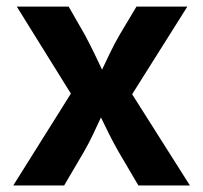

<svg xmlns="http://www.w3.org/2000/svg" viewBox="-20 -566 620 586"><path d="M20.5 0 196.3 -280.3 31.2 -545.9H189.5L238.8 -460Q253.4 -432.6 266.4 -406Q279.3 -379.4 291.5 -353.5Q303.7 -379.4 316.7 -406.2Q329.6 -433.1 345.2 -460L396.5 -545.9H551.8L383.3 -278.3L559.6 0H402.3L341.8 -103Q326.7 -129.4 313.5 -155.8Q300.3 -182.1 288.1 -207.5Q276.4 -182.1 263.9 -155.8Q251.5 -129.4 236.3 -103L175.8 0Z"/></svg>

Font: Inter
Style: Bold
Weight: 700
Designer: Rasmus Andersson
Foundry: rsms
Version: Version 4.001;git-9221beed3